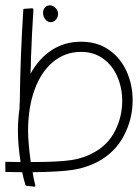

<svg xmlns="http://www.w3.org/2000/svg" viewBox="-20 -643 516 718"><path d="M476 -268Q476 -198 443.5 -136Q411 -74 349 -40Q305 -16 254 -8Q203 0 102 1Q105 23 112 50Q113 55 108 55L80 52Q76 52 75 48Q67 22 63 1L0 0V-38L57 -37Q47 -100 47 -153Q47 -197 53 -237Q53 -253 54 -262Q56 -432 67 -605Q67 -610 71 -610L99 -612Q105 -612 105 -607Q99 -514 96 -429Q96 -407 94 -367Q126 -425 174 -456Q222 -487 283 -487Q344 -487 387.5 -456.5Q431 -426 453.5 -376Q476 -326 476 -268ZM437 -266Q437 -314 419 -356Q401 -398 366 -423.5Q331 -449 283 -449Q224 -449 179 -412Q134 -375 109.5 -308Q85 -241 85 -153Q85 -111 95 -37Q200 -37 248 -44.5Q296 -52 335 -75Q385 -103 411 -155Q437 -207 437 -266ZM197 -591Q197 -604 187.5 -613.5Q178 -623 167 -623Q155 -623 148 -615Q141 -607 141 -595Q141 -580 151.5 -568.5Q162 -557 176 -561Q186 -564 191.5 -572.5Q197 -581 197 -591Z"/></svg>

Font: Vibes
Style: Regular
Weight: 400
Designer: AbdElmomen Kadhim
Version: Version 1.100